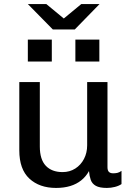

<svg xmlns="http://www.w3.org/2000/svg" viewBox="-20 -915 640 945"><path d="M256 10Q174 10 124.5 -36Q75 -82 75 -175V-511H176V-194Q176 -130 205.5 -99Q235 -68 288 -68Q323 -68 350.5 -85.5Q378 -103 393.5 -133Q409 -163 409 -200V-511H509V-92Q509 -76 516 -69Q523 -62 537 -62Q547 -62 557 -64Q567 -66 578 -74V-9Q565 0 545.5 5Q526 10 506 10Q470 10 451.5 -0.5Q433 -11 426.5 -30Q420 -49 418 -73Q403 -46 380 -27.5Q357 -9 326 0.5Q295 10 256 10ZM240 -770 117 -895H208L294 -824L380 -895H470L348 -770ZM117 -612V-720H235V-612ZM351 -612V-720H469V-612Z"/></svg>

Font: Chivo Mono Medium
Style: Regular
Weight: 400
Monospace: yes
Version: Version 1.008